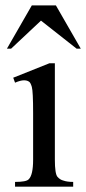

<svg xmlns="http://www.w3.org/2000/svg" viewBox="-20 -696 321 716"><path d="M184.6 -460V-100.6Q184.6 -47.9 194.3 -36.6Q204.1 -25.4 216.8 -22.5Q230.5 -17.6 252.9 -17.6V0H36.1V-17.6Q78.1 -17.6 86.9 -27.3Q103.5 -43 103.5 -100.6V-273.4Q103.5 -355.5 98.6 -372.1Q93.8 -388.7 87.9 -391.6Q81.1 -396.5 69.3 -396.5Q56.6 -396.5 36.1 -387.7L29.3 -406.2L164.1 -460ZM98.6 -675.8H188.5L281.2 -514.6H265.6L132.8 -619.1L21.5 -514.6H5.9Z"/></svg>

Font: Menaion Unicode
Style: Regular
Weight: 400
Designer: Aleksandr Andreev
Foundry: Ponomar Technologies, Inc.
Version: 2.0